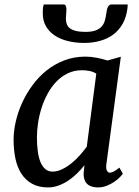

<svg xmlns="http://www.w3.org/2000/svg" viewBox="-20 -818 614 848"><path d="M192.4 9.8Q151.4 9.8 122.3 -6.1Q93.3 -22 75 -50Q56.6 -78.1 48.3 -116.7Q40 -155.3 40 -201.2Q40 -238.8 49.6 -280.8Q59.1 -322.8 77.6 -363.5Q96.2 -404.3 123.3 -441.4Q150.4 -478.5 185.5 -506.6Q220.7 -534.7 263.9 -551.3Q307.1 -567.9 357.4 -567.9Q381.8 -567.9 408 -562.7Q434.1 -557.6 454.6 -550.8L513.7 -567.4L449.7 -92.3Q447.3 -72.3 452.6 -63.7Q458 -55.2 464.4 -55.2Q471.2 -55.2 480.7 -59.6Q490.2 -64 507.3 -77.6L522.5 -51.3Q520 -46.9 510.5 -36.6Q501 -26.4 486.3 -16.1Q471.7 -5.9 452.6 2Q433.6 9.8 412.6 9.8Q397.9 9.8 385.7 6.1Q373.5 2.4 365.2 -5.4Q356.9 -13.2 352.8 -25.9Q348.6 -38.6 349.6 -56.2L353 -88.4Q338.9 -70.3 321 -52.7Q303.2 -35.2 282.7 -21.2Q262.2 -7.3 239.3 1.2Q216.3 9.8 192.4 9.8ZM212.4 -60.1Q233.4 -60.1 255.1 -70.8Q276.9 -81.5 296.9 -97.9Q316.9 -114.3 334 -133.8Q351.1 -153.3 363.3 -170.4L405.3 -492.7Q392.1 -501 376.2 -504.4Q360.4 -507.8 342.3 -507.8Q307.6 -507.8 279.3 -494.1Q251 -480.5 229 -457.5Q207 -434.6 190.7 -404.8Q174.3 -375 163.8 -342Q153.3 -309.1 148.2 -275.6Q143.1 -242.2 143.1 -212.4Q143.1 -176.8 147 -148.7Q150.9 -120.6 159.4 -100.8Q168 -81.1 180.9 -70.6Q193.8 -60.1 212.4 -60.1ZM351.6 -628.4Q314.9 -628.4 281.7 -636.2Q248.5 -644 223.4 -660.2Q198.2 -676.3 183.6 -700.9Q168.9 -725.6 168.9 -759.3Q168.9 -769 169.4 -778.6Q169.9 -788.1 173.3 -798.3H259.8Q268.1 -798.3 270.8 -791.7Q273.4 -785.2 273.4 -775.9Q273.4 -766.1 272.2 -755.4Q271 -744.6 271 -735.8Q271 -722.7 274.9 -711.7Q278.8 -700.7 288.6 -693.1Q298.3 -685.5 315.2 -681.4Q332 -677.2 357.9 -677.2Q384.8 -677.2 401.6 -683.3Q418.5 -689.5 428.5 -700.4Q438.5 -711.4 442.9 -726.6Q447.3 -741.7 449.7 -759.8Q450.7 -767.1 452.1 -773.9Q453.6 -780.8 456.1 -786.1Q458.5 -791.5 462.4 -794.9Q466.3 -798.3 472.2 -798.3H543.9Q543.9 -794.4 543.7 -790.3Q543.5 -786.1 543 -782.2Q538.1 -741.7 521.5 -712.6Q504.9 -683.6 479.7 -665Q454.6 -646.5 421.6 -637.5Q388.7 -628.4 351.6 -628.4Z"/></svg>

Font: Merriweather
Style: Italic
Weight: 400
Italic angle: -7°
Designer: Eben Sorkin ( eben@eyebytes.com )
Foundry: Eben Sorkin ( eben@eyebytes.com )
Version: Version 1.005; ttfautohint (v0.97) -l 13 -r 13 -G 200 -x 24 